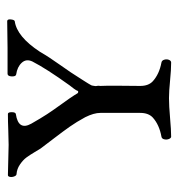

<svg xmlns="http://www.w3.org/2000/svg" viewBox="-1 -491 496 534"><g transform="rotate(-90 247.0 -224.0)"><path d="M30 -426Q26 -426 23.5 -432Q21 -438 22 -444Q23 -450 27 -450Q43 -450 69 -449Q95 -448 111 -448Q127 -448 152 -449Q177 -450 197 -450Q202 -450 202 -439.5Q202 -429 197 -428Q150 -421 170 -385Q186 -357 196.5 -341Q207 -325 219 -308.5Q231 -292 240 -279Q244 -273 249 -265.5Q254 -258 254.5 -256.5Q255 -255 258 -254.5Q261 -254 261.5 -256.5Q262 -259 267 -266Q272 -273 277 -279Q323 -343 343 -382Q351 -399 339.5 -411.5Q328 -424 307 -427Q301 -428 301.5 -439.5Q302 -451 309 -451H381Q396 -451 418 -451.5Q440 -452 455 -452Q461 -452 460 -442Q459 -432 455 -431Q412 -425 370 -361Q355 -335 333.5 -305Q312 -275 294 -246Q291 -241 287 -235Q283 -229 282 -227Q281 -225 278.5 -221Q276 -217 276 -215.5Q276 -214 275 -209.5Q274 -205 275 -202.5Q276 -200 275 -193Q276 -176 275.5 -136.5Q275 -97 275 -82Q275 -59 288 -47Q308 -29 340 -23Q346 -22 348 -15Q350 -8 347.5 -2Q345 4 340 4Q320 4 290 1Q260 -2 241 -2Q220 -2 186 1Q152 4 134 4Q130 4 127.5 -2Q125 -8 126.5 -15Q128 -22 134 -23Q167 -29 187 -47Q200 -59 200 -82V-193Q200 -211 188 -235Q175 -259 162 -277.5Q149 -296 131 -319.5Q113 -343 101 -359Q99 -362 91 -375.5Q83 -389 76 -398.5Q69 -408 56.5 -416.5Q44 -425 30 -426Z"/></g></svg>

Font: EB Garamond
Style: SC
Weight: 400
Version: Version 000.010